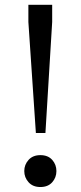

<svg xmlns="http://www.w3.org/2000/svg" viewBox="-20 -750 326 776"><path d="M208 -58.6Q208 -32.2 190.9 -13.2Q173.8 5.9 143.3 5.9Q112.8 5.9 95.5 -13.4Q78.1 -32.7 78.1 -58.6Q78.1 -84.5 95.5 -103.8Q112.8 -123 143.3 -123Q173.8 -123 190.9 -104Q208 -85 208 -58.6ZM125 -212.4 94.7 -661.1V-730.5H190.9V-661.1L163.6 -212.4Z"/></svg>

Font: Oxygen
Style: Normal
Weight: 400
Designer: Vernon Adams
Foundry: Vernon Adams
Version: Version Release 0.2.2 webfont; ttfautohint (v0.8.52-bc40) -l